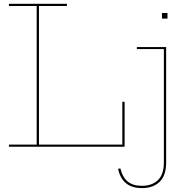

<svg xmlns="http://www.w3.org/2000/svg" viewBox="-20 -772 1011 1010"><path d="M27 -740.5V-752H332V-740.5H185V-11.5H629.5V0H27V-11.5H173V-740.5ZM635.5 -236.5V0H623.5V-236.5ZM700 -524.5H854V82.5Q854 151 819.8 184.2Q785.5 217.5 727 217.5Q673.5 217.5 642.5 191.5Q611.5 165.5 601.5 116.5L613 113.5Q624 160 651.5 182.8Q679 205.5 727 205.5Q779 205.5 810.5 175.8Q842 146 842 82.5V-514H700ZM832 -703.5H861V-674H832Z"/></svg>

Font: Hepta Slab ExtraLight Thin
Style: Regular
Weight: 250
Version: Version 1.102